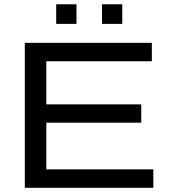

<svg xmlns="http://www.w3.org/2000/svg" viewBox="-20 -890 813 910"><path d="M97.6 0V-687H699.7V-599.7H199.5V-395.3H649.5V-308.5H199.5V-87.3H706.7V0ZM246.4 -776.8V-869.7H342.5V-776.8ZM463.4 -776.8V-869.7H559.5V-776.8Z"/></svg>

Font: Archivo SemiBold SemiExpanded
Style: Regular
Weight: 600
Width: 6
Version: Version 2.001